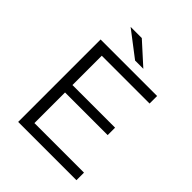

<svg xmlns="http://www.w3.org/2000/svg" viewBox="-242 -1017 1153 1153"><g transform="rotate(45 334.5 -440.5)"><path d="M180 -387H550V-324H180ZM188 -64H609V0H114V-700H594V-636H188ZM350 -757 188 -881H283L420 -757Z"/></g></svg>

Font: MOST Montserrat
Style: Regular
Weight: 400
Designer: Julieta Ulanovsky
Foundry: Julieta Ulanovsky
Version: Version 8.000;March 11, 2024;FontCreator 15.0.0.2926 64-bit